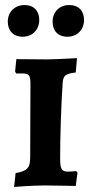

<svg xmlns="http://www.w3.org/2000/svg" viewBox="-20 -737 360 763"><path d="M70 -591C109 -591 136 -619 136 -658C136 -693 115 -717 78 -717C38 -717 11 -689 11 -651C11 -616 32 -591 70 -591ZM248 -591C287 -591 314 -619 314 -658C314 -693 293 -717 255 -717C216 -717 189 -689 189 -651C189 -616 209 -591 248 -591ZM36 6C36 6 108 0 155 0C192 0 281 2 281 2L288 -51L283 -57C283 -57 268 -55 250 -55C225 -55 219 -65 219 -108C219 -195 223 -319 229 -407C231 -436 239 -444 281 -449L286 -506C286 -506 200 -501 164 -501C124 -501 72 -502 45 -502L40 -453L44 -445H71C95 -445 101 -437 101 -405L100 -114C100 -70 90 -58 42 -49Z"/></svg>

Font: Alegreya SC
Style: Bold
Weight: 700
Designer: Juan Pablo del Peral
Foundry: Huerta Tipografica
Version: Version 2.007;PS 002.007;hotconv 1.0.88;makeotf.lib2.5.64775